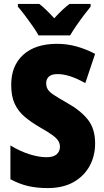

<svg xmlns="http://www.w3.org/2000/svg" viewBox="-20 -1040 531 977"><path d="M464 -310Q464 -246 435.5 -194.5Q407 -143 353.5 -113Q300 -83 223 -83Q168 -83 124 -93Q80 -103 33 -128V-300Q80 -271 128.5 -255.5Q177 -240 217 -240Q252 -240 268.5 -255Q285 -270 285 -293Q285 -309 277 -322.5Q269 -336 247.5 -352Q226 -368 185 -391Q140 -417 106.5 -445Q73 -473 55 -511.5Q37 -550 37 -608Q37 -706 98.5 -761.5Q160 -817 270 -817Q322 -817 370 -803.5Q418 -790 464 -766L414 -617Q333 -663 273 -663Q242 -663 228.5 -650Q215 -637 215 -617Q215 -599 223 -585.5Q231 -572 254.5 -556.5Q278 -541 322 -516Q390 -478 427 -431.5Q464 -385 464 -310ZM176 -860Q166 -879 146.5 -907Q127 -935 106.5 -962Q86 -989 71 -1006V-1020H180Q198 -1006 216 -988.5Q234 -971 256 -947Q278 -971 297 -989Q316 -1007 334 -1020H441V-1006Q426 -988 406 -961.5Q386 -935 367.5 -908Q349 -881 337 -860Z"/></svg>

Font: Noto Sans Kannada UI Condensed Black
Style: Regular
Weight: 900
Width: 3
Designer: Jelle Bosma - Monotype Design Team
Foundry: Monotype Imaging Inc.
Version: Version 2.005; ttfautohint (v1.8.4.7-5d5b)